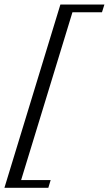

<svg xmlns="http://www.w3.org/2000/svg" viewBox="-30 -720 492 868"><path d="M-10 129 243 -699.5H442L431 -664.5H297.5L65.5 94H199L188.5 129Z"/></svg>

Font: Newsreader 16pt
Style: Italic
Weight: 400
Italic angle: -17°
Designer: Hugues Gentile
Foundry: Production Type
Version: Version 1.003